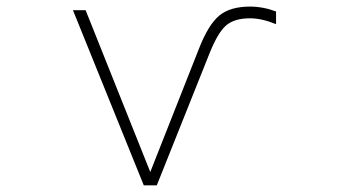

<svg xmlns="http://www.w3.org/2000/svg" viewBox="-20 -555 1040 577"><path d="M431.6 -38.1 578.1 -409.2Q606.4 -481.4 639.2 -508.3Q671.9 -535.2 731.4 -535.2Q770.5 -535.2 809.6 -520.5V-482.4Q766.6 -500 731.4 -500Q685.5 -500 660.6 -479.5Q635.7 -459 610.4 -396.5L451.2 2H412.1L199.2 -524.4H237.3Z"/></svg>

Font: Gen Shin Gothic Monospace ExtraLight
Style: Regular
Weight: 200
Designer: [Source Han Sans]
Ryoko NISHIZUKA  (kana & ideographs); Paul D. Hunt (Latin, Greek & Cyrillic); Wenlong ZHANG  (bopomofo
Version: Version 1.002.20150607